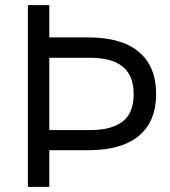

<svg xmlns="http://www.w3.org/2000/svg" viewBox="-20 -724 659 744"><path d="M323 -579Q452 -579 518.5 -522.5Q585 -466 585 -360Q585 -254 518.5 -198Q452 -142 323 -142H171V0H88V-704H171V-579ZM331 -220Q411 -220 454.5 -252.5Q498 -285 498 -360Q498 -500 331 -500H171V-220Z"/></svg>

Font: CBA Beacon Sans
Style: Regular
Weight: 400
Designer: Wei Huang
Foundry: Wei Huang
Version: Version 1.002